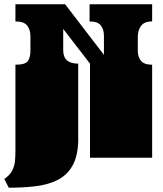

<svg xmlns="http://www.w3.org/2000/svg" viewBox="-43 -736 759 896"><path d="M-2 140 -23 99Q3 82 14 60Q25 38 27 15Q29 -8 29 -26V-135Q29 -152 29 -156.5Q29 -161 29 -163Q29 -165 29 -171V-172Q29 -179 29 -180.5Q29 -182 29 -187.5Q29 -193 29 -209V-260Q29 -277 29 -281.5Q29 -286 29 -288Q29 -290 29 -296V-297Q29 -304 29 -305.5Q29 -307 29 -312.5Q29 -318 29 -334V-434Q75 -434 87 -451Q99 -468 99 -500V-567Q99 -597 84 -616.5Q69 -636 29 -636V-716H261L442 -480V-569Q442 -599 427.5 -617.5Q413 -636 375 -636V-716H667V-636Q630 -636 615 -615Q600 -594 600 -564V-500Q600 -470 615 -452Q630 -434 667 -434V0H377V-135Q377 -152 377 -156.5Q377 -161 377 -163Q377 -165 377 -171V-172Q377 -179 377 -180.5Q377 -182 377 -187.5Q377 -193 377 -209V-260Q377 -277 377 -281.5Q377 -286 377 -288Q377 -290 377 -296V-297Q377 -304 377 -305.5Q377 -307 377 -312.5Q377 -318 377 -334V-439L252 -601V-501Q252 -439 322 -439V-74Q319 -1 292.5 42Q266 85 221.5 106Q177 127 120 133.5Q63 140 -2 140Z"/></svg>

Font: Danfo
Style: Regular
Weight: 400
Designer: Seyi Olusanya, David Udoh, Eyiyemi Adegbite, Mirko Velimirović
Version: Version 1.000